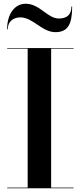

<svg xmlns="http://www.w3.org/2000/svg" viewBox="-20 -1007 432 1027"><path d="M89 -914C156.5 -914 204 -835 276.5 -835C343 -835 366 -877 366 -972H362C362 -927.5 337 -908 294.5 -908C234 -908 193 -987 117 -987C60.5 -987 18 -935 18 -850H21.5C21.5 -894.5 54 -914 89 -914ZM18.5 -3.5V0H373.5V-3.5H253.5V-746.5H373.5V-750H18.5V-746.5H128V-3.5Z"/></svg>

Font: Bodoni* 48pt Medium
Style: Regular
Weight: 500
Version: Version 2.3